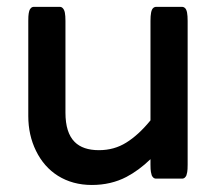

<svg xmlns="http://www.w3.org/2000/svg" viewBox="-20 -520 635 560"><path d="M62.5 -181.6V-459Q62.5 -474.1 63.7 -480.7Q64.9 -487.3 66.2 -490.5Q67.4 -493.7 70.6 -496.8Q73.7 -500 79.1 -500H154.3Q159.7 -500 163.1 -496.1Q167.5 -491.7 169.2 -482.9Q170.9 -474.1 170.9 -459V-191.4Q170.9 -132.8 197.8 -106Q221.7 -82 268.6 -82Q313 -82 348.1 -104Q383.8 -126 418.9 -168.9V-459Q418.9 -474.1 420.7 -483.2Q422.4 -492.2 426.3 -496.1Q430.2 -500 435.5 -500H510.7Q516.1 -500 520 -496.1Q523.9 -492.2 525.6 -483.2Q527.3 -474.1 527.3 -459V-40Q527.3 -24.9 526.1 -18.3Q524.9 -11.7 523.7 -8.5Q522.5 -5.4 519.3 -2.2Q516.1 1 510.7 1H435.5Q430.2 1 427 -2.2Q423.8 -5.4 422.6 -8.5Q421.4 -11.7 420.2 -18.3Q418.9 -24.9 418.9 -40V-55.7Q384.8 -22.9 348.6 -3.9Q303.7 19.5 247.8 19.5Q191.9 19.5 148.9 -7.3Q107.9 -33.2 85 -80.1Q62.5 -126 62.5 -181.6Z"/></svg>

Font: YuPearl-SemiBold
Style: SemiBold
Weight: 600
Designer: Max Yao
Foundry: Max-Everyday
Version: Version 1.011; ttfautohint (v1.8.3)